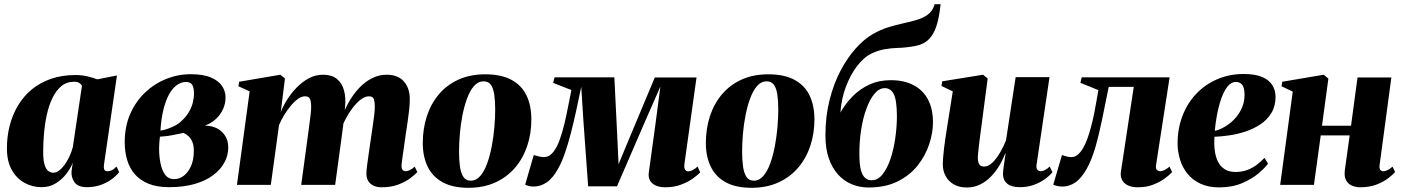

<svg xmlns="http://www.w3.org/2000/svg" viewBox="-20 -882 6689 916"><path d="M476 -96Q474 -77.5 478.5 -71.2Q483 -65 492 -65Q502.5 -65 513 -69.8Q523.5 -74.5 536 -87.5L548.5 -60.5Q535 -43.5 512.8 -27Q490.5 -10.5 460.8 0.2Q431 11 394.5 11Q351.5 11 335 -13Q318.5 -37 321.5 -66L327 -106Q317.5 -80 296.8 -53Q276 -26 246.2 -7.5Q216.5 11 178.5 11Q134.5 11 96.8 -9.8Q59 -30.5 36 -71.8Q13 -113 13 -174.5Q13 -231 26.2 -282.8Q39.5 -334.5 65.8 -378.5Q92 -422.5 131.2 -455Q170.5 -487.5 222.8 -505.8Q275 -524 339.5 -524Q370.5 -524 396.5 -517.8Q422.5 -511.5 444.5 -503.5L538 -522ZM371 -473Q368 -479.5 359 -485.8Q350 -492 334 -492Q297.5 -492 272 -470.5Q246.5 -449 229.5 -413Q212.5 -377 203 -333Q193.5 -289 189.8 -243.5Q186 -198 186 -158.5Q186 -117.5 192.8 -95.8Q199.5 -74 210.8 -66Q222 -58 234.5 -58Q247.5 -58 260.8 -67.5Q274 -77 286.8 -94Q299.5 -111 310.2 -133.2Q321 -155.5 327.5 -180.5Z M786.5 11Q730 11 689.8 -5Q649.5 -21 624 -50Q598.5 -79 586.8 -118.2Q575 -157.5 575 -203.5Q575 -278 601 -337.8Q627 -397.5 671.5 -440Q716 -482.5 772.5 -505.2Q829 -528 889.5 -528Q950 -528 986.5 -512.2Q1023 -496.5 1039.5 -471.5Q1056 -446.5 1056 -417.5Q1056 -388.5 1044.5 -362.2Q1033 -336 1011 -315.2Q989 -294.5 957.5 -282.5Q990 -282.5 1015 -269.8Q1040 -257 1054.5 -233.5Q1069 -210 1069 -178Q1069 -140.5 1050.5 -106.5Q1032 -72.5 996.2 -45.8Q960.5 -19 907.8 -4Q855 11 786.5 11ZM811 -27.5Q836 -27.5 856.8 -43.5Q877.5 -59.5 890.8 -88.5Q904 -117.5 904.5 -157Q905.5 -184.5 898.8 -202.2Q892 -220 880.5 -231Q869 -242 855.5 -248Q843.5 -245.5 830.2 -242.8Q817 -240 804.5 -237.5Q792 -235 780.5 -233.5Q771.5 -232.5 762 -231.5Q752.5 -230.5 743 -230Q741.5 -218 740.2 -202.5Q739 -187 739 -174Q739 -137.5 745.5 -104Q752 -70.5 767.5 -49Q783 -27.5 811 -27.5ZM745.5 -258.5Q767 -262.5 786.2 -269.8Q805.5 -277 821.2 -286Q837 -295 845.5 -304.5Q867 -324 880.2 -346Q893.5 -368 899.5 -391.2Q905.5 -414.5 905.5 -436.5Q905.5 -463 897.2 -477Q889 -491 867.5 -491Q845 -491 824.2 -476.5Q803.5 -462 787.2 -433Q771 -404 760 -360.5Q749 -317 745.5 -258.5Z M1339.5 -507.5 1319.5 -347.5Q1331 -376.5 1350.5 -407.5Q1370 -438.5 1396.2 -465.2Q1422.5 -492 1453.8 -508.8Q1485 -525.5 1521 -525.5Q1562.5 -525.5 1587 -505.8Q1611.5 -486 1621.2 -450.8Q1631 -415.5 1626 -368.5Q1625.5 -361.5 1624.2 -350.2Q1623 -339 1621.2 -328Q1619.5 -317 1617.5 -308.5L1600 -290.5Q1616.5 -344 1639.8 -387Q1663 -430 1692.2 -461Q1721.5 -492 1754.8 -508.8Q1788 -525.5 1824 -525.5Q1879.5 -525.5 1907.2 -493Q1935 -460.5 1935 -411Q1935 -384.5 1932 -357Q1929 -329.5 1924.8 -301.8Q1920.5 -274 1916.5 -247Q1913.5 -222.5 1909 -193.5Q1904.5 -164.5 1901 -137.8Q1897.5 -111 1895.5 -94Q1895.5 -76 1901.5 -70.5Q1907.5 -65 1914.5 -65Q1923 -65 1934.2 -70Q1945.5 -75 1958.5 -87L1971 -61Q1959.5 -48.5 1937 -31.5Q1914.5 -14.5 1880.2 -1.5Q1846 11.5 1799 11.5Q1779.5 11.5 1763.2 4.2Q1747 -3 1737.5 -17.2Q1728 -31.5 1728 -53.5Q1728 -66 1731.5 -94.5Q1735 -123 1740.2 -156.5Q1745.5 -190 1749 -217Q1753.5 -248.5 1758 -279Q1762.5 -309.5 1765.5 -334.2Q1768.5 -359 1768 -373.5Q1768 -399 1762.8 -410.8Q1757.5 -422.5 1739.5 -422.5Q1722 -422.5 1702 -407.8Q1682 -393 1662.5 -367.2Q1643 -341.5 1626.5 -309.8Q1610 -278 1600 -244L1623.5 -340Q1621.5 -320.5 1620 -307.2Q1618.5 -294 1616.8 -280.5Q1615 -267 1612.5 -247L1579 0H1417L1446.5 -217Q1450.5 -249 1454.8 -279Q1459 -309 1461.8 -333.8Q1464.5 -358.5 1464.5 -373Q1464 -399.5 1458.5 -411Q1453 -422.5 1434.5 -422.5Q1419 -422.5 1401.5 -410Q1384 -397.5 1367 -377Q1350 -356.5 1335.2 -332.2Q1320.5 -308 1311 -284.5L1272 0H1110.5L1171 -446L1117.5 -470.5L1121 -492L1317.5 -525.5Z M2295 -527.5Q2371 -527.5 2419.8 -501.2Q2468.5 -475 2491.8 -426.8Q2515 -378.5 2515 -312Q2515 -245.5 2495.5 -186.5Q2476 -127.5 2437.5 -82.2Q2399 -37 2343 -11.5Q2287 14 2215 14Q2140 14 2091.8 -12.5Q2043.5 -39 2020.2 -87.2Q1997 -135.5 1997 -199Q1997 -268 2016.5 -327.8Q2036 -387.5 2074.2 -432.5Q2112.5 -477.5 2168 -502.5Q2223.5 -527.5 2295 -527.5ZM2286.5 -494Q2261 -494 2241.5 -471.8Q2222 -449.5 2208.5 -412.8Q2195 -376 2186.2 -331.8Q2177.5 -287.5 2173.8 -241.8Q2170 -196 2170 -157.5Q2170 -120 2174.2 -88.5Q2178.5 -57 2190.5 -38.5Q2202.5 -20 2226 -20Q2251.5 -20 2271 -42.2Q2290.5 -64.5 2304 -101.8Q2317.5 -139 2326 -183.8Q2334.5 -228.5 2338.5 -274.2Q2342.5 -320 2342.5 -359Q2342.5 -400.5 2338 -430.8Q2333.5 -461 2321.8 -477.5Q2310 -494 2286.5 -494Z M3153.5 11.5Q3113.5 11.5 3092 -7.5Q3070.5 -26.5 3075.5 -60L3106.5 -285.5L3130.5 -469L3056.5 -300.5L2923.5 7H2786L2763.5 -303L2753 -468Q2741 -409.5 2728.8 -353.2Q2716.5 -297 2703.2 -245.8Q2690 -194.5 2675.2 -151.8Q2660.5 -109 2643 -78Q2617.5 -31.5 2588 -11.8Q2558.5 8 2526.5 8Q2518 8 2510 6.8Q2502 5.5 2495.5 3.2Q2489 1 2485.5 -1L2526.5 -142.5Q2532.5 -140.5 2540.8 -138.2Q2549 -136 2557.8 -134.2Q2566.5 -132.5 2574 -132.5Q2579.5 -132.5 2584.8 -133.5Q2590 -134.5 2595.5 -136.8Q2601 -139 2607.2 -144.2Q2613.5 -149.5 2620.5 -158Q2636.5 -178 2649.2 -212.5Q2662 -247 2672 -288.5Q2682 -330 2690.2 -372.8Q2698.5 -415.5 2706 -452.5L2619 -486.5L2625.5 -513H2911L2926 -208L2931 -98.5L2976.5 -208L3104 -512.5H3303L3245 -98Q3243.5 -85 3246 -77.8Q3248.5 -70.5 3253.2 -67.5Q3258 -64.5 3263 -64.5Q3272.5 -64.5 3284.2 -70.2Q3296 -76 3308 -87.5L3320.5 -59.5Q3309.5 -47.5 3286.2 -30.8Q3263 -14 3229.5 -1.2Q3196 11.5 3153.5 11.5Z M3645.5 -527.5Q3721.5 -527.5 3770.2 -501.2Q3819 -475 3842.2 -426.8Q3865.5 -378.5 3865.5 -312Q3865.5 -245.5 3846 -186.5Q3826.5 -127.5 3788 -82.2Q3749.5 -37 3693.5 -11.5Q3637.5 14 3565.5 14Q3490.5 14 3442.2 -12.5Q3394 -39 3370.8 -87.2Q3347.5 -135.5 3347.5 -199Q3347.5 -268 3367 -327.8Q3386.5 -387.5 3424.8 -432.5Q3463 -477.5 3518.5 -502.5Q3574 -527.5 3645.5 -527.5ZM3637 -494Q3611.5 -494 3592 -471.8Q3572.5 -449.5 3559 -412.8Q3545.5 -376 3536.8 -331.8Q3528 -287.5 3524.2 -241.8Q3520.5 -196 3520.5 -157.5Q3520.5 -120 3524.8 -88.5Q3529 -57 3541 -38.5Q3553 -20 3576.5 -20Q3602 -20 3621.5 -42.2Q3641 -64.5 3654.5 -101.8Q3668 -139 3676.5 -183.8Q3685 -228.5 3689 -274.2Q3693 -320 3693 -359Q3693 -400.5 3688.5 -430.8Q3684 -461 3672.2 -477.5Q3660.5 -494 3637 -494Z M4467.5 -862 4464.5 -838.5Q4459 -793 4447 -756.2Q4435 -719.5 4412.2 -695.5Q4389.5 -671.5 4349.5 -663Q4339 -661 4326.8 -659.2Q4314.5 -657.5 4301.5 -656Q4285 -654 4258.2 -653.2Q4231.5 -652.5 4199.2 -646.8Q4167 -641 4134.5 -625Q4101 -608.5 4069.2 -567.2Q4037.5 -526 4015.8 -468.5Q3994 -411 3989.5 -345Q4013 -387 4047.5 -422.2Q4082 -457.5 4127.8 -478.5Q4173.5 -499.5 4230 -499.5Q4292 -499.5 4337 -476.5Q4382 -453.5 4406.5 -408.8Q4431 -364 4431 -298Q4431 -248 4413 -193.8Q4395 -139.5 4358 -92.5Q4321 -45.5 4262.5 -16.5Q4204 12.5 4123.5 12.5Q4082 12.5 4044.8 -2.5Q4007.5 -17.5 3979 -48.5Q3950.5 -79.5 3934.2 -126.2Q3918 -173 3918 -235.5Q3918 -327.5 3937.8 -405.2Q3957.5 -483 3990.2 -545Q4023 -607 4062.8 -651.2Q4102.5 -695.5 4143.5 -719Q4179.5 -740 4216.5 -751.5Q4253.5 -763 4288.2 -770.5Q4323 -778 4352.8 -786.8Q4382.5 -795.5 4404.2 -810.8Q4426 -826 4436.5 -853.5L4439 -862ZM4201.5 -461.5Q4174.5 -461.5 4152.2 -435Q4130 -408.5 4113.5 -363.5Q4097 -318.5 4088.2 -262Q4079.5 -205.5 4080 -146Q4080 -98.5 4087 -71.5Q4094 -44.5 4107.5 -33.2Q4121 -22 4139 -22Q4168 -22 4190.2 -49.8Q4212.5 -77.5 4228 -123Q4243.5 -168.5 4251.2 -222.8Q4259 -277 4259 -329.5Q4258.5 -404.5 4244 -433Q4229.5 -461.5 4201.5 -461.5Z M4592 12.5Q4556.5 12.5 4531 -2Q4505.5 -16.5 4491.8 -41.5Q4478 -66.5 4478 -97.5Q4478 -113.5 4479.8 -133.5Q4481.5 -153.5 4484 -175.8Q4486.5 -198 4490 -220.2Q4493.5 -242.5 4496.5 -262.5L4525.5 -446L4471.5 -472L4475 -494L4670 -525.5L4692 -507.5L4663 -286Q4660 -265 4657 -241Q4654 -217 4651.2 -194.8Q4648.5 -172.5 4646.8 -156Q4645 -139.5 4645 -132.5Q4645 -118 4647.5 -108.2Q4650 -98.5 4656.5 -93Q4663 -87.5 4675.5 -87.5Q4696 -87.5 4715.8 -107.2Q4735.5 -127 4752.2 -156Q4769 -185 4779.5 -212.5L4825.5 -514H4987L4925 -94.5Q4923 -78.5 4929.8 -71.8Q4936.5 -65 4944 -65Q4953.5 -65 4965 -70.5Q4976.5 -76 4988 -87.5L5001 -60.5Q4986.5 -42.5 4963 -26Q4939.5 -9.5 4909.8 0.8Q4880 11 4846.5 11Q4805.5 11 4785.8 -5.2Q4766 -21.5 4765 -51Q4765 -56.5 4766 -67.2Q4767 -78 4769 -91.5Q4771 -105 4773.2 -120.2Q4775.5 -135.5 4777.5 -149.5H4775.5Q4764.5 -120 4747.2 -91.2Q4730 -62.5 4707 -39Q4684 -15.5 4655.2 -1.5Q4626.5 12.5 4592 12.5Z M5495.5 -96Q5492.5 -76.5 5500 -70.8Q5507.5 -65 5514.5 -65Q5522.5 -65 5534.2 -70Q5546 -75 5559.5 -87L5572 -61Q5559.5 -47 5536.5 -30.2Q5513.5 -13.5 5481.5 -1Q5449.5 11.5 5409.5 11.5Q5364.5 11.5 5343.5 -9.8Q5322.5 -31 5328 -65L5389 -467.5H5269.5Q5253.5 -388.5 5238.5 -314.8Q5223.5 -241 5206 -180.2Q5188.5 -119.5 5165 -77.5Q5139 -31 5110 -11.5Q5081 8 5050 8Q5035 8 5023.5 5.2Q5012 2.5 5005 -1L5046.5 -142.5Q5053 -140.5 5059.8 -138.2Q5066.5 -136 5074.5 -134.2Q5082.5 -132.5 5091.5 -132.5Q5108 -132.5 5121.8 -144Q5135.5 -155.5 5147 -175.2Q5158.5 -195 5167.8 -220.5Q5177 -246 5184.5 -274.5Q5193.5 -307 5200 -340Q5206.5 -373 5211.5 -402.5Q5216.5 -432 5220 -452L5134.5 -487L5140.5 -513H5560Z M6029.5 -101.5Q6015.5 -81.5 5984.2 -55Q5953 -28.5 5905.8 -8.2Q5858.5 12 5796.5 12Q5744.5 12 5706.8 -5.8Q5669 -23.5 5645 -53.5Q5621 -83.5 5609.8 -120.5Q5598.5 -157.5 5598 -196.5Q5598 -268.5 5621.5 -329.5Q5645 -390.5 5687.5 -435Q5730 -479.5 5787.8 -504.2Q5845.5 -529 5913 -529Q5968 -529 6001.2 -514.8Q6034.5 -500.5 6049.8 -476.2Q6065 -452 6065.5 -421Q6065.5 -375.5 6045.5 -342.8Q6025.5 -310 5992.8 -288.5Q5960 -267 5921.2 -254.2Q5882.5 -241.5 5843.5 -236Q5804.5 -230.5 5774 -229.5Q5771.5 -194.5 5775.5 -163.8Q5779.5 -133 5791 -110.2Q5802.5 -87.5 5823.2 -74.5Q5844 -61.5 5874.5 -61.5Q5906.5 -61.5 5932.5 -71.8Q5958.5 -82 5978.5 -97.8Q5998.5 -113.5 6012.5 -129ZM5877 -491Q5853 -491 5835.5 -468.2Q5818 -445.5 5805.8 -409.8Q5793.5 -374 5786 -333.5Q5778.5 -293 5775.5 -257.5Q5791 -260.5 5809.8 -269.8Q5828.5 -279 5847.5 -293.8Q5866.5 -308.5 5882.2 -329Q5898 -349.5 5907.8 -374.8Q5917.5 -400 5917.5 -430Q5917 -465.5 5905.8 -478.2Q5894.5 -491 5877 -491Z M6562 -96Q6559.5 -77.5 6565.5 -71.2Q6571.5 -65 6579 -65Q6587.5 -65 6598.5 -69.8Q6609.5 -74.5 6623.5 -87L6636 -61Q6624.5 -48.5 6602.5 -31.5Q6580.5 -14.5 6547.2 -1.5Q6514 11.5 6468.5 11.5Q6450.5 11.5 6432 4.5Q6413.5 -2.5 6402.8 -20.5Q6392 -38.5 6396 -70.5L6419 -236H6281L6248.5 0H6087.5L6147.5 -445L6094 -470.5L6097.5 -492L6295 -525.5L6317.5 -507L6287 -282H6425.5L6456.5 -512.5H6618Z"/></svg>

Font: Merriweather 120pt Black
Style: Italic
Weight: 900
Italic angle: -7.8°
Version: Version 2.101